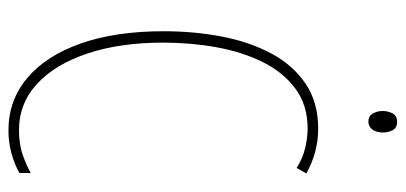

<svg xmlns="http://www.w3.org/2000/svg" viewBox="-273 -678 961 455"><g transform="rotate(90 207.5 -450.5)"><path d="M285 -699Q229 -699 190 -670Q151 -641 127 -592.5Q103 -544 92 -483Q81 -422 81 -357Q81 -255 106.5 -178Q132 -101 178.5 -58Q225 -15 289 -15Q323 -15 349 -24.5Q375 -34 390 -43V-16Q371 -5 344.5 2.5Q318 10 289 10Q218 10 165 -34.5Q112 -79 83 -161.5Q54 -244 54 -358Q54 -429 66.5 -495Q79 -561 106.5 -612.5Q134 -664 178 -694Q222 -724 285 -724Q341 -724 391 -696L378 -673Q354 -688 329.5 -693.5Q305 -699 285 -699ZM269 -911Q283 -911 288.5 -900.5Q294 -890 294 -878Q294 -862 287 -852.5Q280 -843 268 -843Q255 -843 249 -853.5Q243 -864 243 -877Q243 -889 248.5 -900Q254 -911 269 -911Z"/></g></svg>

Font: Noto Sans Lao UI ExtCond Thin
Style: Regular
Weight: 100
Width: 2
Designer: Monotype Design Team
Foundry: Monotype Imaging Inc.
Version: Version 2.000; ttfautohint (v1.8.4.7-5d5b)